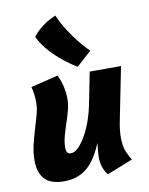

<svg xmlns="http://www.w3.org/2000/svg" viewBox="-89 -854 724 930"><g transform="rotate(-10 273.5 -388.5)"><path d="M84 -391Q84 -408 81.5 -429.5Q79 -451 74 -468L208 -501Q224 -469 230 -438.5Q236 -408 236 -385Q236 -355 228 -325Q220 -295 210 -265.5Q200 -236 192 -206.5Q184 -177 184 -149Q184 -136 189 -127.5Q194 -119 207 -119Q226 -119 245.5 -139Q265 -159 282.5 -190.5Q300 -222 313 -259Q326 -296 333 -331L365 -493H519L468 -237Q458 -190 458 -152Q458 -107 471 -78.5Q484 -50 492 -38L366 12Q351 -5 343.5 -28Q336 -51 336 -75Q336 -85 337 -99.5Q338 -114 342 -146L329 -118Q298 -52 255 -21.5Q212 9 152 9Q86 9 56.5 -23Q27 -55 27 -115Q27 -154 36 -191.5Q45 -229 55.5 -263.5Q66 -298 75 -330Q84 -362 84 -391ZM312 -526Q277 -547 244 -574Q215 -597 185 -629.5Q155 -662 134 -704Q145 -719 161 -734Q175 -747 196 -761.5Q217 -776 248 -789Q267 -746 290.5 -710Q314 -674 335 -648Q360 -617 385 -592Z"/></g></svg>

Font: Amaranth
Style: Bold Italic
Weight: 700
Italic angle: -12°
Designer: Gesine Todt
Foundry: Gesine Todt
Version: Version 1.001